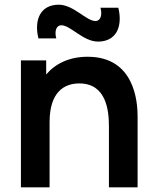

<svg xmlns="http://www.w3.org/2000/svg" viewBox="-20 -797 666 817"><path d="M397 -620C475 -620 503 -684 483.5 -764H407.5C416.5 -732 407 -707.5 386.5 -707.5C347 -707.5 293 -777 230 -777C152.5 -777 124 -713.5 143.5 -633.5H219.5C211 -664.5 219.5 -689.5 241 -689.5C280 -689.5 334 -620 397 -620ZM353 -555.5C275 -555.5 216 -526.5 176.5 -480V-540H69V0H191V-277.5C191 -408.5 256 -442 317.5 -442C432.5 -442 443.5 -326.5 443.5 -260V0H565.5V-301.5C565.5 -365.5 552 -555.5 353 -555.5Z"/></svg>

Font: Hauora
Style: Bold
Weight: 700
Designer: Wayne Shih
Foundry: WCYS
Version: Version 1.001;hotconv 1.0.109;makeotfexe 2.5.65596